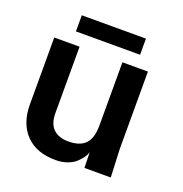

<svg xmlns="http://www.w3.org/2000/svg" viewBox="-119 -741 817 857"><g transform="rotate(20 289.5 -312.5)"><path d="M236.3 11.2Q145 11.2 94.7 -40.5Q43.9 -92.8 43.9 -183.6V-501H164.1V-185.5Q164.1 -135.3 189.7 -110.8Q215.3 -86.4 261.2 -86.4Q315.4 -86.4 341.6 -113.5Q367.7 -140.6 367.7 -200.7V-501H488.8V-134.8L494.6 0H369.6L367.7 -74.2Q365.2 -63.5 356.7 -50.5Q348.1 -37.6 333 -22.9Q318.4 -8.3 292.7 1.5Q267.1 11.2 236.3 11.2ZM125.5 -559.6V-636.2H430.2V-559.6Z"/></g></svg>

Font: Ride
Style: Bold
Weight: 700
Version: Version 3.000